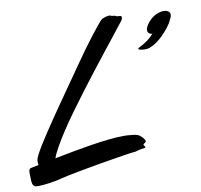

<svg xmlns="http://www.w3.org/2000/svg" viewBox="-166 -786 932 890"><g transform="rotate(-10 300.0 -340.5)"><path d="M466.8 -92.8Q462.4 -89.8 459.7 -87.9Q457 -85.9 457 -83Q457 -81.1 460 -78.1Q461.4 -75.7 462.6 -74.2Q463.9 -72.8 463.9 -71.8Q463.9 -69.3 460 -68.4Q456.1 -67.4 444.8 -65.9Q436 -64.9 430.9 -63.5Q425.8 -62 422.1 -60.8Q418.5 -59.6 415.3 -58.8Q412.1 -58.1 407.2 -58.1Q404.3 -58.1 389.9 -56.2Q375.5 -54.2 353.5 -50.5Q331.5 -46.9 303.7 -42.5Q275.9 -38.1 246.3 -33Q216.8 -27.8 187 -22.5Q157.2 -17.1 131.6 -12.2Q106 -7.3 85.7 -3.2Q65.4 1 55.2 3.9Q39.1 8.3 22.9 11.2Q6.8 14.2 -7.8 16.1Q-22.5 18.1 -34.9 19Q-47.4 20 -56.2 20Q-67.9 20 -71.8 18.1Q-81.1 12.7 -83 2.9Q-85 -6.8 -85 -16.1Q-85 -26.4 -85.4 -33.2Q-85.9 -40 -85.9 -46.9Q-85.9 -55.2 -83.7 -61.3Q-81.5 -67.4 -73.2 -68.8L-38.1 -76.2Q-39.1 -79.1 -39.6 -82.8Q-40 -86.4 -40 -90.8Q-40 -93.3 -40 -95.7Q-40 -98.1 -39.1 -101.1Q-38.1 -108.4 -29.1 -125.7Q-20 -143.1 -5.4 -166.7Q9.3 -190.4 28.3 -219.2Q47.4 -248 68.4 -278.8Q89.4 -309.6 111.1 -340.8Q132.8 -372.1 153.1 -400.9Q173.3 -429.7 190.7 -454.6Q208 -479.5 220.2 -497.1Q244.6 -532.7 268.8 -565.9Q293 -599.1 313.5 -625.5Q334 -651.9 348.6 -669.4Q363.3 -687 368.2 -690.9Q381.8 -697.3 390.1 -699.2Q398.4 -701.2 402.8 -701.2Q408.2 -701.2 412.4 -699Q416.5 -696.8 420.9 -696.8Q423.3 -696.8 426.3 -696.5Q429.2 -696.3 433.1 -694.8Q437.5 -691.9 440.4 -691.4Q443.4 -690.9 451.2 -690.9Q454.1 -690.9 457.5 -689.2Q460.9 -687.5 460.9 -683.1Q460.9 -679.2 458.5 -673.8Q456.1 -668.5 449.2 -660.2Q430.2 -635.7 404.5 -603.3Q378.9 -570.8 349.1 -533.2Q319.3 -495.6 287.6 -454.6Q255.9 -413.6 224.6 -372.1Q193.4 -330.6 164.1 -290.3Q134.8 -250 110.8 -213.4Q86.9 -176.8 69.3 -146Q51.8 -115.2 43.9 -92.8Q82.5 -100.6 127.2 -108.9Q171.9 -117.2 216.1 -124.3Q260.3 -131.3 300.8 -135.7Q341.3 -140.1 372.1 -140.1Q378.9 -140.1 385 -140.1Q391.1 -140.1 397 -139.2Q411.6 -138.2 420.7 -137Q429.7 -135.7 435.5 -133.8Q441.4 -131.8 445.1 -129.6Q448.7 -127.4 452.1 -124Q458 -119.6 464.1 -111.6Q470.2 -103.5 470.2 -98.1Q470.2 -94.7 466.8 -92.8ZM679.7 -636.2Q674.3 -624 668.2 -614.5Q662.1 -605 655.3 -596.4Q648.4 -587.9 640.9 -579.8Q633.3 -571.8 625 -563Q609.9 -548.8 595.9 -538.8Q582 -528.8 562 -521Q558.1 -519.5 552.2 -518.8Q546.4 -518.1 541 -518.1Q528.3 -518.1 519.5 -520.3Q510.7 -522.5 510.7 -524.9Q510.7 -526.4 511.2 -528.1Q511.7 -529.8 515.6 -531.2Q542 -544.4 559.6 -557.9Q577.1 -571.3 586.9 -584Q580.6 -583.5 576.4 -585.7Q572.3 -587.9 569.6 -591.1Q566.9 -594.2 565.9 -597.4Q564.9 -600.6 564.9 -603Q564.9 -611.8 570.6 -622.1Q576.2 -632.3 584.5 -641.8Q592.8 -651.4 602.5 -658.7Q612.3 -666 620.6 -669.9Q627.4 -672.9 637 -675.5Q646.5 -678.2 654.8 -678.2Q670.4 -678.2 678.2 -671.9Q686 -665.5 686 -658.2Q686 -653.3 684.8 -648.4Q683.6 -643.6 679.7 -636.2Z"/></g></svg>

Font: Oregano
Style: Italic
Weight: 400
Italic angle: -12°
Designer: Astigmatic (AOETI)
Foundry: Astigmatic (AOETI)
Version: Version 1.000